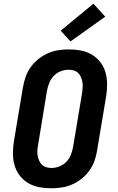

<svg xmlns="http://www.w3.org/2000/svg" viewBox="-20 -1010 640 1038"><path d="M257 8Q224 8 192 2Q160 -4 133 -20Q106 -36 87 -60.5Q68 -85 59 -115.5Q50 -146 50 -179Q50 -212 55 -245L104 -538Q109 -566 118.5 -594Q128 -622 145.5 -646.5Q163 -671 187.5 -690.5Q212 -710 239 -722Q266 -734 295 -738.5Q324 -743 352 -743Q385 -743 417 -737Q449 -731 476 -715Q503 -699 522 -674.5Q541 -650 550 -619.5Q559 -589 559 -556Q559 -523 554 -490L505 -197Q501 -169 491 -141Q481 -113 463.5 -88.5Q446 -64 422 -44.5Q398 -25 370.5 -13Q343 -1 314 3.5Q285 8 257 8ZM259 -102Q280 -102 301.5 -110.5Q323 -119 339 -135.5Q355 -152 363 -173Q371 -194 375 -215L424 -508Q426 -523 427 -537.5Q428 -552 425.5 -566Q423 -580 417.5 -593Q412 -606 402.5 -615.5Q393 -625 379 -629Q365 -633 350 -633Q329 -633 307.5 -624.5Q286 -616 270.5 -599.5Q255 -583 246.5 -562Q238 -541 234 -520L186 -227Q183 -212 182 -197.5Q181 -183 183.5 -169Q186 -155 191.5 -142Q197 -129 206.5 -119.5Q216 -110 230 -106Q244 -102 259 -102ZM361 -786 308 -844 485 -990 549 -920Z"/></svg>

Font: Iosevka SS04 XBd Ex
Style: Italic
Weight: 800
Width: 7
Italic angle: -9°
Monospace: yes
Designer: Belleve Invis
Foundry: Belleve Invis
Version: Version 19.0.0; ttfautohint (v1.8.4)